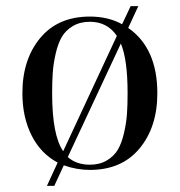

<svg xmlns="http://www.w3.org/2000/svg" viewBox="-20 -534 586 626"><path d="M273 20Q230 20 188 5L157 72H133L168 -4Q113 -33 83 -92.5Q53 -152 53 -230Q53 -340 111 -410Q169 -480 273 -480Q333 -480 378 -455L406 -514H431L398 -443Q493 -377 493 -230Q493 -120 435 -50Q377 20 273 20ZM150 -230Q150 -93 186 -41L361 -417Q330 -463 273 -463Q241 -463 217.5 -449Q194 -435 181.5 -413.5Q169 -392 161.5 -359Q154 -326 152 -297Q150 -268 150 -230ZM396 -230Q396 -340 374 -392L201 -22Q229 3 273 3Q305 3 328.5 -11Q352 -25 364.5 -46.5Q377 -68 384.5 -101Q392 -134 394 -163Q396 -192 396 -230Z"/></svg>

Font: Elsie Swash Caps
Style: Regular
Weight: 400
Designer: Alejandro Inler
Foundry: Alejandro Inler
Version: 1.001